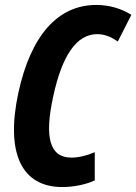

<svg xmlns="http://www.w3.org/2000/svg" viewBox="-20 -746 551 776"><path d="M232 10C276 10 328 0 363 -17V-131C334 -118 299 -109 269 -109C180 -109 159 -191 195 -356C231 -523 290 -608 373 -608C399 -608 427 -599 456 -578L511 -686C468 -713 418 -726 369 -726C216 -726 105 -606 54 -370C2 -127 67 10 232 10Z"/></svg>

Font: Noto Sans ExtraCondensed
Style: Bold Italic
Weight: 700
Width: 2
Italic angle: -12°
Designer: Monotype Design Team
Foundry: Monotype Imaging Inc.
Version: Version 2.013